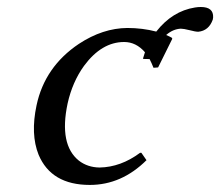

<svg xmlns="http://www.w3.org/2000/svg" viewBox="-20 -519 629 549"><path d="M546.9 -428.2Q539.1 -428.2 522.5 -432.6Q504.9 -437 497.1 -437Q474.6 -436 455.1 -418.9Q464.4 -415 471.2 -411.1L472.7 -408.2L432.1 -326.2L418.9 -325.2Q413.1 -339.8 407.7 -350.1Q389.6 -350.1 388.7 -351.1Q392.1 -362.8 394.5 -369.6Q369.1 -398.9 335 -398.9Q270.5 -398.9 220.2 -330.6Q187 -284.7 173.3 -223.1Q148.4 -105.5 205.6 -59.6Q230.5 -40.5 264.6 -40Q325.2 -41 380.4 -82H384.3L398.9 -61Q327.6 9.8 236.8 9.8Q126.5 9.8 90.3 -76.7Q66.9 -135.3 84.5 -217.8Q107.9 -328.1 205.6 -393.6Q273.9 -438.5 344.2 -439Q387.2 -439 426.8 -428.7Q472.7 -487.3 537.6 -497.6Q546.4 -499 554.2 -499Q590.8 -499 589.4 -469.2Q588.9 -465.8 588.4 -462.9Q577.1 -431.2 546.9 -428.2Z"/></svg>

Font: Linux Biolinum Slanted O
Style: Slanted
Weight: 400
Designer: Philipp H. Poll
Foundry: Philipp H. Poll
Version: Version 1.0.4